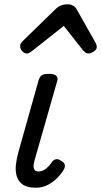

<svg xmlns="http://www.w3.org/2000/svg" viewBox="-20 -860 472 897"><path d="M148 17Q107 17 86 2Q65 -13 58 -37.5Q51 -62 54.5 -92Q58 -122 67 -153L160 -484Q166 -503 176 -509Q186 -515 209 -515Q232 -515 242 -506.5Q252 -498 248 -484L142 -113Q138 -100 137 -87.5Q136 -75 141 -67Q146 -59 160 -59Q173 -59 185 -65.5Q197 -72 207 -83Q217 -94 224 -105Q231 -114 242 -116Q253 -118 267 -108Q282 -99 283 -88.5Q284 -78 278 -68Q268 -50 249.5 -30.5Q231 -11 205 3Q179 17 148 17ZM107 -610Q94 -610 84 -621Q74 -632 74 -644Q74 -652 78 -658Q82 -664 86 -668L240 -818Q253 -830 266.5 -835Q280 -840 297 -840Q310 -840 321.5 -833.5Q333 -827 339 -815L426 -661Q430 -654 431 -649Q432 -644 432 -640Q432 -628 417.5 -619Q403 -610 393 -610Q384 -610 378.5 -615Q373 -620 367 -626L278 -739L134 -625Q128 -621 121 -615.5Q114 -610 107 -610Z"/></svg>

Font: Playwrite TZ
Style: Regular
Weight: 400
Designer: Veronika Burian, José Scaglione
Foundry: TypeTogether
Version: Version 1.002